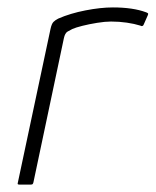

<svg xmlns="http://www.w3.org/2000/svg" viewBox="-20 -497 419 517"><path d="M284 -477Q338 -477 373 -464Q376 -463 378 -461.5Q380 -460 378 -456L367 -431Q366 -428 363.5 -427Q361 -426 358 -428Q342 -433 321.5 -436Q301 -439 279 -439Q263 -439 241.5 -435.5Q220 -432 202 -427.5Q184 -423 175 -419Q169 -416 162 -412Q155 -408 152 -394L70 -6Q69 -2 67.5 -1Q66 0 63 0H32Q29 0 28 -1Q27 -2 28 -5L116 -419Q119 -433 124 -438Q129 -443 137 -447Q169 -461 210 -469Q251 -477 284 -477Z"/></svg>

Font: Glory Thin ExtraLight
Style: Italic
Weight: 250
Italic angle: -12°
Version: Version 1.011